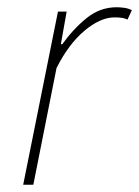

<svg xmlns="http://www.w3.org/2000/svg" viewBox="-20 -510 384 530"><path d="M44 0 140 -478H164L148 -388H152Q182 -430 219 -460Q256 -490 302 -490Q311 -490 322.5 -488.5Q334 -487 344 -482L332 -456Q326 -459 318 -460.5Q310 -462 296 -462Q257 -462 213 -425Q169 -388 136 -322L72 0Z"/></svg>

Font: Source Sans 3 VF
Style: Italic
Weight: 200
Italic angle: -11°
Designer: Paul D. Hunt
Foundry: Adobe Systems Incorporated
Version: Version 3.042;hotconv 1.0.118;makeotfexe 2.5.65603